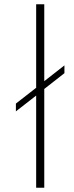

<svg xmlns="http://www.w3.org/2000/svg" viewBox="-20 -880 346 900"><path d="M149.5 0H187.5V-463L282 -537V-573.5L187.5 -499.5V-860H149.5V-468.5L54.5 -394.5V-358L149.5 -432Z"/></svg>

Font: Spartan ExtraLight
Style: Regular
Weight: 200
Designer: Matt Bailey, Mirko Velimirovic
Foundry: Matt Bailey
Version: Version 1.003; ttfautohint (v1.8.3)